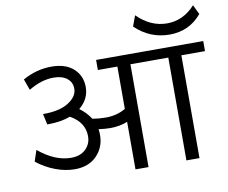

<svg xmlns="http://www.w3.org/2000/svg" viewBox="-87 -937 1243 1046"><g transform="rotate(-10 534.5 -413.5)"><path d="M1043.9 -826.2 1069.3 -773.4Q1001 -690.9 891.6 -690.9Q782.7 -690.9 702.1 -768.6L723.6 -827.1Q797.9 -753.4 888.7 -753.4Q978 -753.4 1043.9 -826.2ZM580.1 0V-263.2Q538.1 -245.6 482.9 -245.6Q455.6 -245.6 419.9 -250.5Q422.4 -233.4 422.4 -218.3Q422.4 -150.4 377.4 -104.2Q332.5 -58.1 255.9 -58.1Q203.6 -58.1 149.4 -78.4Q95.2 -98.6 46.4 -136.7L66.9 -198.2Q157.2 -123 246.6 -123Q297.4 -123 327.1 -151.6Q356.9 -180.2 356.9 -223.1Q356.9 -300.3 277.8 -344.7Q224.6 -324.7 154.8 -324.7H149.4L136.2 -384.3H139.6Q229 -384.3 278.6 -416.3Q328.1 -448.2 328.1 -491.2Q328.1 -526.4 301.3 -548.1Q274.4 -569.8 226.1 -569.8Q159.2 -569.8 88.4 -526.9L66.4 -587.9Q142.1 -630.9 226.1 -630.9Q304.2 -630.9 347.7 -591.1Q391.1 -551.3 391.1 -489.3Q391.1 -422.4 335.4 -377Q374.5 -348.1 396.5 -312.5Q432.6 -306.2 470.2 -306.2Q531.7 -306.2 580.1 -334.5V-568.8H472.2V-624.5H1064.9V-568.8H934.1V0H861.8V-568.8H652.3V0Z"/></g></svg>

Font: Khula Regular
Style: Regular
Weight: 400
Designer: Erin McLaughlin, Steve Matteson
Version: Version 1.000;PS 1.0;hotconv 1.0.72;makeotf.lib2.5.5900